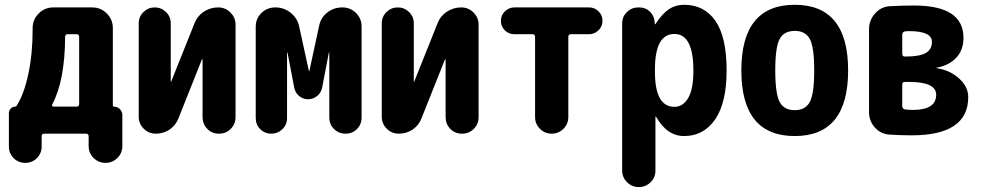

<svg xmlns="http://www.w3.org/2000/svg" viewBox="-20 -550 4040 790"><path d="M305.7 -122.1V-398.4Q305.7 -409.2 294.9 -409.2H258.8Q248 -409.2 248 -398.4Q247.1 -218.8 195.3 -121.1Q191.4 -111.3 201.2 -111.3H294.9Q305.7 -111.3 305.7 -122.1ZM449.2 -111.3Q462.9 -111.3 473.1 -101.1Q483.4 -90.8 483.4 -77.1V50.8Q483.4 80.1 462.9 100.1Q442.4 120.1 414.1 120.1Q385.7 120.1 365.2 100.1Q344.7 80.1 344.7 50.8V10.7Q344.7 0 334 0H162.1Q151.4 0 151.4 10.7V52.7Q151.4 81.1 131.8 100.6Q112.3 120.1 84 120.1Q55.7 120.1 36.1 100.6Q16.6 81.1 16.6 52.7V-85Q16.6 -95.7 24.4 -103.5Q32.2 -111.3 43 -111.3Q45.9 -111.3 47.9 -114.3Q78.1 -160.2 96.2 -243.7Q114.3 -327.1 114.3 -430.7V-434.6Q114.3 -469.7 139.2 -494.6Q164.1 -519.5 199.2 -519.5H359.4Q394.5 -519.5 419.4 -494.6Q444.3 -469.7 444.3 -434.6V-116.2Q444.3 -111.3 449.2 -111.3Z M877.9 -519.5Q907.2 -519.5 928.2 -498.5Q949.2 -477.5 949.2 -449.2V-68.4Q949.2 -40 929.7 -20Q910.2 0 880.9 0Q851.6 0 832.5 -20Q813.5 -40 813.5 -68.4V-304.7Q813.5 -305.7 812 -305.7Q810.5 -305.7 810.5 -304.7L714.8 -64.5Q704.1 -35.2 678.7 -17.6Q653.3 0 621.1 0Q591.8 0 571.3 -20.5Q550.8 -41 550.8 -69.3V-454.1Q550.8 -481.4 570.3 -500.5Q589.8 -519.5 616.7 -519.5Q643.6 -519.5 663.1 -500.5Q682.6 -481.4 682.6 -454.1V-214.8Q682.6 -213.9 683.6 -213.9Q684.6 -213.9 684.6 -214.8L780.3 -454.1Q792 -484.4 818.8 -502Q845.7 -519.5 877.9 -519.5Z M1388.7 -519.5Q1421.9 -519.5 1444.8 -496.6Q1467.8 -473.6 1467.8 -441.4V-66.4Q1467.8 -38.1 1448.7 -19Q1429.7 0 1401.9 0Q1374 0 1354.5 -19Q1335 -38.1 1335 -66.4V-333Q1335 -334 1334 -334Q1333 -334 1333 -333L1305.7 -190.4Q1301.8 -168.9 1285.2 -155.3Q1268.6 -141.6 1247.6 -141.6Q1226.6 -141.6 1210.4 -155.3Q1194.3 -168.9 1190.4 -190.4L1163.1 -333Q1163.1 -334 1162.1 -334Q1161.1 -334 1161.1 -333V-64.5Q1161.1 -37.1 1142.1 -18.6Q1123 0 1096.2 0Q1069.3 0 1050.8 -18.6Q1032.2 -37.1 1032.2 -64.5V-439.5Q1032.2 -473.6 1055.7 -496.6Q1079.1 -519.5 1113.3 -519.5Q1148.4 -519.5 1176.3 -497.1Q1204.1 -474.6 1210.9 -441.4L1251 -257.8Q1251 -256.8 1252 -256.8Q1252.9 -256.8 1252.9 -257.8L1293 -443.4Q1299.8 -477.5 1326.7 -498.5Q1353.5 -519.5 1388.7 -519.5Z M1877.9 -519.5Q1907.2 -519.5 1928.2 -498.5Q1949.2 -477.5 1949.2 -449.2V-68.4Q1949.2 -40 1929.7 -20Q1910.2 0 1880.9 0Q1851.6 0 1832.5 -20Q1813.5 -40 1813.5 -68.4V-304.7Q1813.5 -305.7 1812 -305.7Q1810.5 -305.7 1810.5 -304.7L1714.8 -64.5Q1704.1 -35.2 1678.7 -17.6Q1653.3 0 1621.1 0Q1591.8 0 1571.3 -20.5Q1550.8 -41 1550.8 -69.3V-454.1Q1550.8 -481.4 1570.3 -500.5Q1589.8 -519.5 1616.7 -519.5Q1643.6 -519.5 1663.1 -500.5Q1682.6 -481.4 1682.6 -454.1V-214.8Q1682.6 -213.9 1683.6 -213.9Q1684.6 -213.9 1684.6 -214.8L1780.3 -454.1Q1792 -484.4 1818.8 -502Q1845.7 -519.5 1877.9 -519.5Z M2403.3 -519.5Q2426.8 -519.5 2442.9 -503.4Q2459 -487.3 2459 -464.4Q2459 -441.4 2442.4 -425.3Q2425.8 -409.2 2403.3 -409.2H2329.1Q2318.4 -409.2 2318.4 -398.4V-68.4Q2318.4 -40 2298.3 -20Q2278.3 0 2250 0Q2221.7 0 2201.7 -20Q2181.6 -40 2181.6 -68.4V-398.4Q2181.6 -409.2 2170.9 -409.2H2096.7Q2073.2 -409.2 2057.1 -425.3Q2041 -441.4 2041 -464.4Q2041 -487.3 2057.6 -503.4Q2074.2 -519.5 2096.7 -519.5Z M2754.9 -110.4Q2790 -110.4 2811.5 -146.5Q2833 -182.6 2833 -259.8Q2833 -410.2 2754.9 -410.2Q2674.8 -410.2 2674.8 -264.6V-254.9Q2674.8 -110.4 2754.9 -110.4ZM2794.9 -530.3Q2877.9 -530.3 2923.8 -463.9Q2969.7 -397.5 2969.7 -259.8Q2969.7 -127 2922.4 -58.6Q2875 9.8 2794.9 9.8Q2724.6 9.8 2679.7 -69.3Q2679.7 -70.3 2677.7 -70.3Q2676.8 -70.3 2676.8 -69.3V152.3Q2676.8 180.7 2656.7 200.2Q2636.7 219.7 2608.4 219.7Q2580.1 219.7 2560.1 199.7Q2540 179.7 2540 152.3V-454.1Q2540 -481.4 2559.6 -500.5Q2579.1 -519.5 2606.4 -519.5H2610.4Q2636.7 -519.5 2654.8 -501.5Q2672.9 -483.4 2673.8 -458V-451.2Q2673.8 -450.2 2674.8 -450.2Q2676.8 -450.2 2676.8 -451.2Q2706.1 -495.1 2732.9 -512.7Q2759.8 -530.3 2794.9 -530.3Z M3188 -130.4Q3206.1 -96.7 3250 -96.7Q3293.9 -96.7 3312 -130.4Q3330.1 -164.1 3330.1 -260.3Q3330.1 -356.4 3312 -389.6Q3293.9 -422.9 3250 -422.9Q3206.1 -422.9 3188 -389.6Q3169.9 -356.4 3169.9 -260.3Q3169.9 -164.1 3188 -130.4ZM3030.3 -260.3Q3030.3 -530.3 3250 -530.3Q3469.7 -530.3 3469.7 -260.3Q3469.7 9.8 3250 9.8Q3030.3 9.8 3030.3 -260.3Z M3736.3 -97.7Q3832 -97.7 3832 -160.2Q3832 -212.9 3720.7 -212.9H3703.1Q3692.4 -212.9 3692.4 -202.1V-113.3Q3692.4 -102.5 3704.1 -99.6Q3724.6 -97.7 3736.3 -97.7ZM3692.4 -407.2V-328.1Q3692.4 -317.4 3703.1 -317.4H3707Q3763.7 -317.4 3789.1 -332Q3814.5 -346.7 3814.5 -377.9Q3814.5 -421.9 3720.7 -421.9Q3710 -421.9 3704.1 -420.9Q3692.4 -418.9 3692.4 -407.2ZM3834 -269.5Q3887.7 -261.7 3925.8 -227.5Q3963.9 -193.4 3963.9 -150.4Q3963.9 6.8 3731.4 6.8Q3687.5 6.8 3641.6 3.9Q3604.5 2 3580.1 -24.9Q3555.7 -51.8 3555.7 -88.9V-430.7Q3555.7 -466.8 3580.6 -494.6Q3605.5 -522.5 3640.6 -524.4Q3691.4 -527.3 3741.2 -527.3Q3944.3 -527.3 3944.3 -394.5Q3944.3 -343.8 3914.1 -312Q3883.8 -280.3 3834 -271.5Q3833 -271.5 3833 -269.5Z"/></svg>

Font: Rounded-X Mgen+ 1m bold
Style: Bold
Weight: 700
Designer: [Source Han Sans]
Ryoko NISHIZUKA  (kana & ideographs); Paul D. Hunt (Latin, Greek & Cyrillic); Wenlong ZHANG  (bopomofo
Version: Version 1.059.20150602